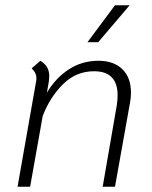

<svg xmlns="http://www.w3.org/2000/svg" viewBox="-20 -713 580 733"><path d="M480 -359Q480 -338 476 -319L419 0H372L426 -312Q429 -332 429 -349Q429 -441 339 -441Q270 -441 220 -391Q170 -341 143 -270L95 0H47L118 -403Q119 -407 119 -415Q119 -425 115 -433.5Q111 -442 101 -452L134 -481Q152 -470 160 -456Q168 -442 168 -422Q168 -415 166 -399L159 -359Q192 -415 242.5 -448Q293 -481 356 -481Q414 -481 447 -449Q480 -417 480 -359ZM419 -693H475L355 -552H314Z"/></svg>

Font: KoHo Light
Style: Italic
Weight: 300
Italic angle: -10°
Version: Version 1.000; ttfautohint (v1.6)